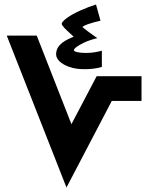

<svg xmlns="http://www.w3.org/2000/svg" viewBox="-20 -832 670 852"><path d="M358 -525C381 -525 410 -528 432 -535V-607C414 -602 389 -597 362 -597C332 -597 308 -602 308 -609C308 -616 317 -623 336 -634C357 -646 377 -654 412 -663C399 -671 346 -710 346 -712C346 -714 357 -720 371 -725C388 -731 411 -737 426 -740L406 -812C364 -799 306 -774 278 -753C259 -739 254 -731 254 -727C254 -718 270 -703 294 -681L307 -669C275 -656 229 -636 229 -591C229 -568 252 -548 285 -536C312 -526 335 -525 358 -525ZM275 0 476 -384H608V-494H409L297 -281L143 -674H10Z"/></svg>

Font: Noto Kufi Arabic
Style: Bold
Weight: 700
Designer: Monotype Design Team, David Williams, Khaled Hosny
Foundry: Google LLC
Version: Version 2.109